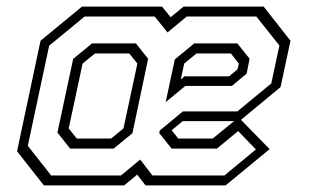

<svg xmlns="http://www.w3.org/2000/svg" viewBox="-20 -560 938 580"><path d="M112.5 0 31.5 -103 102.5 -437 227.5 -540H469.5L495.5 -508L534.5 -540H776.5L857.5 -437L827.5 -297L708 -198L794.5 -109.5L661.5 0H419.5L394.5 -32.5L355 0ZM134.5 -30H345.5L403.5 -78L440.5 -30H658L753 -108.5L699.5 -164L635 -111H498.5L461 -158L462.5 -165.5L532.5 -223.5H697L799.5 -308L824 -422.5L754.5 -510H544L486 -462L447.5 -510H235.5L128.5 -422L64 -119.5ZM192 -111 153.5 -159.5 201 -382 258 -429H390.5L427.5 -382.5L380 -157.5L323 -111ZM480.5 -251.5 508 -380.5 567 -429H697L734 -382.5L725 -337.5L680.5 -300.5H540ZM212 -141.5H315.5L353 -172L395 -368L370.5 -398.5H267L229.5 -368L187.5 -172ZM526 -320 537.5 -329.5H672L697.5 -350.5L701.5 -368L677.5 -398.5H573.5L536.5 -368ZM622.5 -141.5 687 -194H532L498.5 -166.5L518.5 -141.5Z"/></svg>

Font: Tourney Expanded Light
Style: Italic
Weight: 300
Width: 7
Italic angle: -12°
Designer: Tyler Finck
Foundry: Etcetera Type Co
Version: Version 1.010; ttfautohint (v1.8.3)